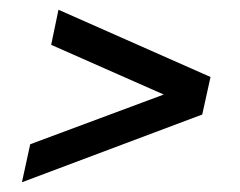

<svg xmlns="http://www.w3.org/2000/svg" viewBox="-20 -450 493 394"><path d="M25 -76 42 -154 316 -256 85 -358 100 -430 412 -292 395 -215Z"/></svg>

Font: Saira ExtraCondensed Medium
Style: Italic
Weight: 500
Width: 2
Italic angle: -12°
Designer: Hector Gatti with collaboration of the Omnibus-Type team
Foundry: Omnibus-Type
Version: Version 1.101